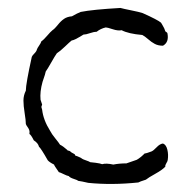

<svg xmlns="http://www.w3.org/2000/svg" viewBox="-20 -471 478 483"><path d="M393 -400 396 -392Q397 -391 399 -390L401 -388Q406 -365 390 -356Q378 -356 369.5 -360.5Q361 -365 352.5 -372.5Q344 -380 338 -383Q303 -386 286 -395Q277 -393 263.5 -397.5Q250 -402 246 -402Q233 -399 223 -391Q216 -391 206 -387.5Q196 -384 190 -384Q187 -382 181 -378.5Q175 -375 170 -372.5Q165 -370 160 -369Q155 -365 143 -353.5Q131 -342 123 -337Q118 -330 109 -314Q100 -298 95 -291Q95 -288 87 -265Q80 -240 82 -220L86 -208L84 -202Q84 -201 86 -195Q89 -169 106 -142Q110 -134 119 -123Q128 -112 131 -107Q139 -103 149 -94Q149 -93 150.5 -92.5Q152 -92 154 -91.5Q156 -91 157 -90Q158 -88 168 -83L169 -80Q185 -74 186 -72Q189 -70 196.5 -67.5Q204 -65 207 -63Q209 -63 220.5 -61.5Q232 -60 237 -58Q247 -61 265 -57Q280 -60 298 -60Q300 -61 324 -69Q333 -74 344 -85Q348 -85 361 -90Q366 -92 374 -100.5Q382 -109 390 -110Q398 -107 401 -94.5Q404 -82 402 -69Q402 -66 398.5 -60.5Q395 -55 396 -52Q389 -44 371 -34Q353 -24 347 -19Q331 -14 328 -12Q261 -5 202 -11Q185 -15 177 -16Q175 -18 165.5 -21Q156 -24 153 -28Q148 -29 140 -33Q132 -37 128 -38Q116 -55 116 -57Q104 -63 100 -68Q83 -98 78 -102Q76 -111 65 -118Q58 -132 54 -134Q55 -140 53.5 -144Q52 -148 49 -152Q46 -156 45 -159Q45 -168 42 -186.5Q39 -205 39 -218Q39 -231 45 -243Q45 -260 60 -328Q61 -331 66.5 -336.5Q72 -342 73 -347Q74 -350 78.5 -356.5Q83 -363 84 -367Q90 -371 98.5 -381Q107 -391 112 -395Q118 -399 125.5 -408.5Q133 -418 141 -423.5Q149 -429 161 -430Q175 -438 183 -441Q213 -447 283 -451Q290 -449 310 -445Q330 -441 339 -438Q377 -421 385 -414Q386 -413 393 -400Z"/></svg>

Font: FuturaRenner Light
Style: Regular
Weight: 300
Designer: BSozoo
Foundry: BSozoo
Version: Version 1.001;PS 001.001;hotconv 1.0.70;makeotf.lib2.5.58329